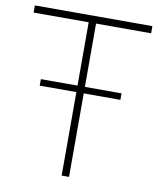

<svg xmlns="http://www.w3.org/2000/svg" viewBox="-83 -806 722 872"><g transform="rotate(10 278.0 -370.0)"><path d="M92 -385V-415H464V-385ZM261 0V-707H7V-740H549V-707H295V0Z"/></g></svg>

Font: Encode Sans SC Thin
Style: Regular
Weight: 250
Designer: Multiple Designers
Foundry: Impallari Type
Version: Version 3.002